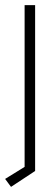

<svg xmlns="http://www.w3.org/2000/svg" viewBox="-20 -498 197 749"><path d="M23 231 0 200 76 153V-478H117V169Z"/></svg>

Font: Turret Road Light
Style: Regular
Weight: 300
Designer: Noponies
Foundry: Noponies
Version: Version 1.001; ttfautohint (v1.8)